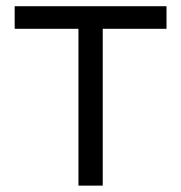

<svg xmlns="http://www.w3.org/2000/svg" viewBox="-20 -582 568 602"><path d="M502.1 -562.5H26V-491.7H226V0H302.1V-491.7H502.1Z"/></svg>

Font: Manrope3
Style: Regular
Weight: 400
Width: 4
Designer: Mikhail Sharanda
Foundry: Mikhail Sharanda
Version: Version 3.000;PS 003.000;hotconv 1.0.88;makeotf.lib2.5.64775